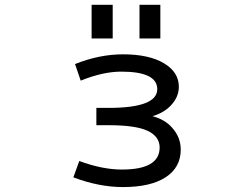

<svg xmlns="http://www.w3.org/2000/svg" viewBox="-20 -759 1040 791"><path d="M357.4 -600.6V-739.3H444.3V-600.6ZM554.7 -600.6V-739.3H640.6V-600.6ZM608.4 -280.3Q660.2 -266.6 689.5 -232.4Q724.6 -193.4 724.6 -142.6Q724.6 -69.3 662.6 -28.8Q600.6 11.7 486.3 11.7Q388.7 11.7 282.2 -28.3L306.6 -95.7Q401.4 -60.5 482.4 -60.5Q637.7 -60.5 637.7 -151.4Q637.7 -196.3 588.9 -219.7Q540 -243.2 426.8 -243.2H377V-314.5H426.8Q627.9 -314.5 627.9 -391.6Q627.9 -463.9 479.5 -463.9Q404.3 -463.9 312.5 -426.8L289.1 -495.1Q389.6 -535.2 486.3 -535.2Q593.8 -535.2 655.3 -498.5Q716.8 -461.9 716.8 -401.4Q716.8 -358.4 682.6 -323.2Q654.3 -293.9 608.4 -280.3Z"/></svg>

Font: GenEi Gothic M Regular
Style: Regular
Weight: 400
Designer: o_tamon (Modified); [Source Han Sans]
Ryoko NISHIZUKA  (kana & ideographs); Paul D. Hunt (Latin, Greek & Cyrillic); Wenl
Version: Version 1.1a;Original Version 1.004